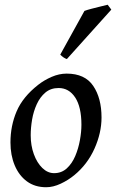

<svg xmlns="http://www.w3.org/2000/svg" viewBox="-20 -766 487 806"><path d="M406.2 -272.9Q406.2 -208 376.5 -141.8Q346.7 -75.7 292 -30.8Q266.6 -9.8 234.9 5.1Q203.1 20 173.8 20Q126.5 20 93 -4.6Q59.6 -29.3 41.7 -72Q23.9 -114.7 23.9 -168Q23.9 -237.8 49.8 -298.6Q75.7 -359.4 140.6 -410.2Q165.5 -429.7 197 -443.4Q228.5 -457 259.8 -457Q336.4 -457 371.3 -405.5Q406.2 -354 406.2 -272.9ZM321.8 -242.2Q321.8 -316.9 295.7 -356.7Q269.5 -396.5 226.1 -396.5Q192.9 -396.5 170.4 -377.4Q147.9 -358.4 134.3 -328.4Q120.6 -298.3 114.7 -263.9Q108.9 -229.5 108.9 -198.2Q108.9 -154.8 122.1 -118.7Q135.3 -82.5 157.7 -60.8Q180.2 -39.1 207 -39.1Q238.3 -39.1 260.3 -59.1Q282.2 -79.1 295.7 -110.6Q309.1 -142.1 315.4 -177.2Q321.8 -212.4 321.8 -242.2ZM447.3 -725.6 260.7 -518.1Q247.6 -522 232.9 -536.6L334.5 -720.2Q344.7 -724.1 363.3 -729Q381.8 -733.9 400.9 -738.5Q419.9 -743.2 432.1 -746.1Z"/></svg>

Font: Gentium Book Plus
Style: Italic
Weight: 400
Italic angle: -8°
Designer: Victor Gaultney, Annie Olsen, Iska Routamaa, Becca Hirsbrunner
Foundry: SIL International
Version: Version 6.101